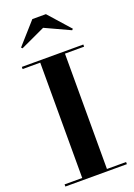

<svg xmlns="http://www.w3.org/2000/svg" viewBox="-183 -1063 792 1131"><g transform="rotate(-20 213.0 -497.0)"><path d="M217 -923.5 373 -851.5 380 -858.5 260 -993.5H175L55 -858.5L62 -851.5ZM20.5 -13.5V0H406V-13.5H286V-736.5H406V-750H20.5V-736.5H131V-13.5Z"/></g></svg>

Font: Bodoni* 16pt
Style: Bold
Weight: 700
Version: Version 2.3